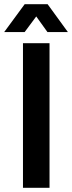

<svg xmlns="http://www.w3.org/2000/svg" viewBox="-41 -891 342 911"><path d="M-21 -739 76 -871H185L281 -739H184L131 -813L76 -739ZM68 0V-686H194V0Z"/></svg>

Font: Archivo SemiCondensed SemiBold
Style: Regular
Weight: 600
Width: 4
Designer: Hector Gatti
Foundry: Omnibus-Type
Version: Version 2.001; ttfautohint (v1.8.3)